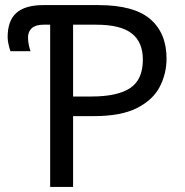

<svg xmlns="http://www.w3.org/2000/svg" viewBox="-20 -734 725 754"><path d="M177 0V-637H151Q120 -637 105 -623.5Q90 -610 90 -587Q90 -571 93.5 -555.5Q97 -540 100 -533H21Q17 -544 13.5 -560Q10 -576 10 -588Q10 -653 44.5 -683.5Q79 -714 151 -714H366Q506 -714 570 -659Q634 -604 634 -504Q634 -445 607.5 -393.5Q581 -342 518.5 -310Q456 -278 349 -278H267V0ZM339 -355Q441 -355 491 -388Q541 -421 541 -500Q541 -569 497 -603Q453 -637 358 -637H267V-355Z"/></svg>

Font: Go Noto Current
Style: Regular
Weight: 400
Designer: Monotype Design Team
Foundry: Monotype Imaging Inc.
Version: Version 2.007; ttfautohint (v1.8) -l 8 -r 50 -G 200 -x 14 -D